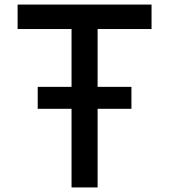

<svg xmlns="http://www.w3.org/2000/svg" viewBox="-20 -820 740 840"><path d="M293 0V-344H145V-440H293V-693H57V-800H643V-693H407V-440H555V-344H407V0Z"/></svg>

Font: Martian Mono
Style: Regular
Weight: 400
Monospace: yes
Designer: Roman Shamin
Foundry: Evil Martians
Version: Version 1.000; ttfautohint (v1.8.4.7-5d5b)